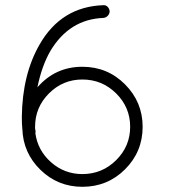

<svg xmlns="http://www.w3.org/2000/svg" viewBox="-20 -719 682 739"><path d="M64 -269Q66 -432 132 -547Q215 -693 377 -699Q387 -700 394 -693Q401 -686 402 -676Q402 -666 395 -658.5Q388 -651 378 -650Q247 -645 174 -523Q141 -466 124 -383Q193 -462 297 -462Q394 -462 461.5 -394Q529 -326 529 -231Q529 -135 461.5 -67.5Q394 0 297 0Q203 0 136 -65Q69 -130 66 -223Q64 -238 64 -269ZM115 -231V-227Q115 -222 117 -214Q117 -209 116 -207Q125 -140 176.5 -94.5Q228 -49 297 -49Q373 -49 427 -102.5Q481 -156 481 -231Q481 -306 427 -359.5Q373 -413 297 -413Q222 -413 168.5 -359.5Q115 -306 115 -231Z"/></svg>

Font: Quicksand
Style: Regular
Weight: 400
Designer: Andrew Paglinawan
Foundry: Andrew Paglinawan
Version: 1.002